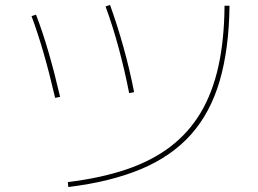

<svg xmlns="http://www.w3.org/2000/svg" viewBox="-20 -743 1040 773"><path d="M253 -10Q386 -26 489 -61Q592 -96 666 -152.5Q740 -209 788 -289.5Q836 -370 859.5 -477Q883 -584 884 -720H904Q902 -546 864.5 -417.5Q827 -289 749 -201.5Q671 -114 548.5 -62.5Q426 -11 255 10ZM202 -349Q180 -444 156.5 -526Q133 -608 107 -678L125 -684Q152 -614 176 -531Q200 -448 222 -353ZM500 -368Q482 -460 458 -549Q434 -638 405 -717L423 -723Q452 -643 477 -553.5Q502 -464 520 -372Z"/></svg>

Font: M PLUS 1 Thin Thin
Style: Regular
Weight: 250
Version: Version 1.001